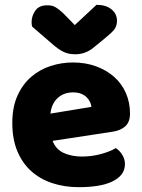

<svg xmlns="http://www.w3.org/2000/svg" viewBox="-20 -760 589 796"><path d="M198 -176Q212 -140 245 -125.5Q278 -111 319 -111Q361 -111 399 -121.5Q437 -132 460 -146Q476 -136 487 -118Q498 -100 498 -80Q498 -55 484 -37Q470 -19 444.5 -7Q419 5 384 10.5Q349 16 307 16Q248 16 197.5 -0.5Q147 -17 110 -50Q73 -83 52 -133Q31 -183 31 -250Q31 -316 52.5 -363.5Q74 -411 109.5 -441.5Q145 -472 190 -486.5Q235 -501 282 -501Q335 -501 378.5 -485Q422 -469 453.5 -441Q485 -413 502 -374Q519 -335 519 -289Q519 -255 500 -237Q481 -219 447 -214ZM283 -377Q245 -377 219.5 -354Q194 -331 189 -289L359 -317Q358 -327 353 -337.5Q348 -348 339 -357Q330 -366 316 -371.5Q302 -377 283 -377ZM290 -656 380 -740Q419 -740 442 -721.5Q465 -703 465 -674Q465 -652 453.5 -637.5Q442 -623 417 -603L372 -566Q352 -549 332.5 -542Q313 -535 293 -535Q279 -535 268 -537Q257 -539 245.5 -544Q234 -549 220 -559Q206 -569 187 -586L113 -650Q112 -655 111.5 -659Q111 -663 111 -668Q111 -694 126.5 -716Q142 -738 175 -738Q185 -738 193.5 -736.5Q202 -735 211 -729.5Q220 -724 231 -715Q242 -706 256 -691Z"/></svg>

Font: Baloo Da 2 ExtraBold
Style: Regular
Weight: 800
Designer: Noopur Datye, Sulekha Rajkumar and Ek Type
Foundry: Ek Type
Version: Version 1.640;hotconv 1.0.111;makeotfexe 2.5.65597; ttfautoh